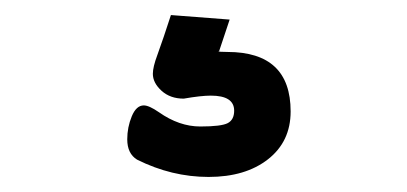

<svg xmlns="http://www.w3.org/2000/svg" viewBox="-20 -49 540 255"><path d="M162 163Q208 186 257 186Q306 186 336 162.5Q366 139 366 99Q366 20 282 20Q270 20 270 19H271L285 -23L207 -29Q197 2 189 24Q183 40 183 49Q183 61 194.5 71.5Q206 82 224 82Q247 78 260 78Q291 78 291 98Q291 110 282.5 114.5Q274 119 246 119Q218 119 191 100Q178 91 171 91Q161 91 155 105.5Q149 120 149 136Q149 155 162 163Z"/></svg>

Font: LXGW WenKai Mono TC
Style: Bold
Weight: 700
Designer: LXGW / Fontworks Inc.
Foundry: LXGW / Fontworks Inc.
Version: Version 1.330